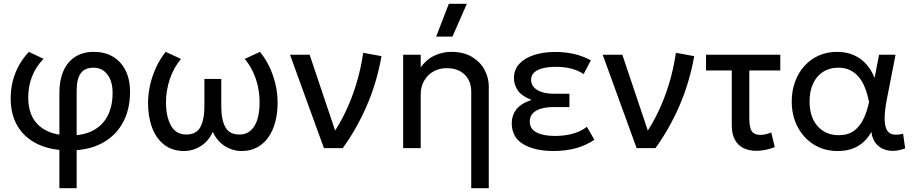

<svg xmlns="http://www.w3.org/2000/svg" viewBox="-20 -777 4804 1007"><path d="M291.5 210V-291.5Q291.5 -357.5 312.8 -405.2Q334 -453 374.5 -479Q415 -505 471.5 -505Q560 -505 611 -448.2Q662 -391.5 662 -296Q662 -201.5 623.5 -132.2Q585 -63 514 -25.5Q443 12 345 12Q247.5 12 178.5 -20.8Q109.5 -53.5 72.8 -114.5Q36 -175.5 36 -260.5Q36 -308 47 -351.8Q58 -395.5 79.5 -434Q101 -472.5 131.5 -505L208.5 -468.5Q168.5 -428 148.2 -376.2Q128 -324.5 128 -265.5Q128 -168 185.5 -117.2Q243 -66.5 347.5 -66.5Q418.5 -66.5 468 -92.5Q517.5 -118.5 544 -168.5Q570.5 -218.5 570.5 -290Q570.5 -351 543.2 -386.5Q516 -422 469.5 -422Q424.5 -422 403.2 -392.2Q382 -362.5 382 -300V210Z M945 15Q884 15 841.8 -17.5Q799.5 -50 778 -106.8Q756.5 -163.5 756.5 -237Q756.5 -283.5 767.2 -331Q778 -378.5 798.5 -423Q819 -467.5 849 -505L929 -468Q910 -445 895.2 -418.2Q880.5 -391.5 870.8 -362.5Q861 -333.5 855.8 -302.8Q850.5 -272 850.5 -240.5Q850.5 -166.5 876.2 -119.2Q902 -72 956 -71.5Q1009 -71 1030.5 -110Q1052 -149 1052 -219.5V-363H1140.5V-219.5Q1140.5 -149 1162 -110Q1183.5 -71 1236.5 -71.5Q1263.5 -71.5 1283.2 -84Q1303 -96.5 1316 -118.8Q1329 -141 1335.2 -172Q1341.5 -203 1341.5 -240.5Q1341.5 -282.5 1332.8 -323Q1324 -363.5 1306.8 -400.2Q1289.5 -437 1263.5 -468L1343.5 -505Q1389 -448.5 1412.5 -379Q1436 -309.5 1436 -239.5Q1436 -184.5 1423.8 -137.8Q1411.5 -91 1387.5 -57Q1363.5 -23 1328.5 -4Q1293.5 15 1247 15Q1200.5 15 1159.2 -11Q1118 -37 1096 -85.5Q1074.5 -37 1033.2 -11Q992 15 945 15Z M1679 0 1501 -490H1604L1750 -55.5L1726.5 -75.5Q1761 -125.5 1792.2 -190.5Q1823.5 -255.5 1847.8 -333.8Q1872 -412 1885 -500L1981 -482.5Q1955.5 -340.5 1902.2 -219.2Q1849 -98 1777.5 0Z M2451.5 210V-296.5Q2451.5 -352 2417 -385.8Q2382.5 -419.5 2323 -419.5Q2284 -419.5 2253.2 -402.2Q2222.5 -385 2204.5 -353.5Q2186.5 -322 2186.5 -281V0H2094.5V-490H2186.5V-424Q2218 -467 2260 -486Q2302 -505 2346 -505Q2412.5 -505 2456.2 -478.2Q2500 -451.5 2521.8 -410Q2543.5 -368.5 2543.5 -325V210ZM2267.5 -585 2334 -757H2428.5L2353 -585Z M2883.5 15Q2785 15 2724.5 -20.8Q2664 -56.5 2664 -131.5Q2664 -171 2687 -202Q2710 -233 2767.5 -253Q2715.5 -273.5 2695.5 -303.2Q2675.5 -333 2675.5 -367Q2675.5 -412.5 2704.5 -443Q2733.5 -473.5 2782.5 -489Q2831.5 -504.5 2891 -504.5Q2944 -504.5 2989.5 -494.2Q3035 -484 3079 -460.5L3041 -388.5Q3012.5 -408 2975.8 -417.2Q2939 -426.5 2895 -426.5Q2860 -426.5 2830.8 -420Q2801.5 -413.5 2783.5 -398.8Q2765.5 -384 2765.5 -358.5Q2765.5 -324.5 2798 -305Q2830.5 -285.5 2881.5 -285.5H2966.5V-215.5H2883.5Q2846 -215.5 2817.8 -207.2Q2789.5 -199 2774 -182.2Q2758.5 -165.5 2758.5 -139.5Q2758.5 -101 2793.8 -82.5Q2829 -64 2891.5 -64Q2941.5 -64 2984.8 -76Q3028 -88 3058 -112L3097.5 -44Q3053 -14 2999.8 0.5Q2946.5 15 2883.5 15Z M3319 0 3141 -490H3244L3390 -55.5L3366.5 -75.5Q3401 -125.5 3432.2 -190.5Q3463.5 -255.5 3487.8 -333.8Q3512 -412 3525 -500L3621 -482.5Q3595.5 -340.5 3542.2 -219.2Q3489 -98 3417.5 0Z M3946.5 14Q3909.5 14 3880.5 0.2Q3851.5 -13.5 3834.8 -43.2Q3818 -73 3818 -120V-407.5H3683V-490H4072.5V-407.5H3910V-157Q3910 -107 3923.5 -88.2Q3937 -69.5 3967.5 -69.5Q3981.5 -69.5 3995.8 -72.8Q4010 -76 4025 -82.5L4043.5 -5.5Q4020 4 3995 9Q3970 14 3946.5 14Z M4372.5 15Q4302 15 4247.8 -19.2Q4193.5 -53.5 4163 -112.2Q4132.5 -171 4132.5 -245Q4132.5 -300.5 4149.8 -348Q4167 -395.5 4198.8 -430.8Q4230.5 -466 4274 -485.5Q4317.5 -505 4369.5 -505Q4421 -505 4460 -487Q4499 -469 4525.5 -438Q4552 -407 4567 -368L4590.5 -490H4677L4632 -260Q4620 -198.5 4619.8 -158.5Q4619.5 -118.5 4630 -97.8Q4640.5 -77 4662.5 -72.2Q4684.5 -67.5 4716.5 -75.5L4727.5 1Q4682.5 18.5 4644 13.2Q4605.5 8 4580.5 -17.2Q4555.5 -42.5 4550 -85Q4523 -36.5 4479.8 -10.8Q4436.5 15 4372.5 15ZM4379 -68Q4428 -68 4459.2 -91.2Q4490.5 -114.5 4509.2 -154Q4528 -193.5 4538 -243Q4534.5 -259 4528.5 -281.8Q4522.5 -304.5 4511.5 -329Q4500.5 -353.5 4482.8 -374.5Q4465 -395.5 4439 -408.8Q4413 -422 4376.5 -422Q4331 -422 4297.2 -400.5Q4263.5 -379 4244.8 -339.2Q4226 -299.5 4226 -245.5Q4226 -163 4268 -115.5Q4310 -68 4379 -68Z"/></svg>

Font: Geologica Roman Light
Style: Regular
Weight: 300
Designer: Sindre Bremnes, Frode Helland
Foundry: Monokrom Skriftforlag AS
Version: Version 1.010;gftools[0.9.28]